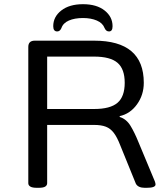

<svg xmlns="http://www.w3.org/2000/svg" viewBox="-20 -894 772 916"><path d="M156 2Q134 2 124.5 -4Q115 -10 115 -20V-670Q115 -700 146 -700H429Q666 -700 666 -499Q666 -441 633.5 -396Q601 -351 551 -340V-336Q583 -326 602.5 -294Q622 -262 641 -215L719 -28Q722 -19 722 -14Q722 2 680 2H670Q655 2 644 -3Q633 -8 628 -18L554 -200Q539 -239 523 -260Q507 -281 485 -289.5Q463 -298 429 -298H205V-20Q205 -10 196 -4Q187 2 164 2ZM205 -374H429Q506 -374 540.5 -403.5Q575 -433 575 -499Q575 -565 540.5 -594.5Q506 -624 429 -624H205ZM253 -744Q234 -744 234 -769Q234 -814 272.5 -844Q311 -874 376 -874Q441 -874 479 -844Q517 -814 517 -769Q517 -744 500 -744Q486 -744 479 -760Q470 -784 442 -796Q414 -808 376 -808Q336 -808 308.5 -796Q281 -784 273 -760Q266 -744 253 -744Z"/></svg>

Font: Asap Expanded
Style: Regular
Weight: 400
Width: 7
Designer: Pablo Cosgaya
Foundry: Omnibus-Type
Version: Version 3.001; ttfautohint (v1.8.4.7-5d5b)